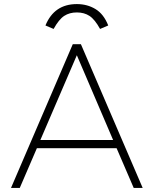

<svg xmlns="http://www.w3.org/2000/svg" viewBox="-20 -922 754 942"><path d="M636 0 552 -195H161L77 0H34L337 -705H377L680 0ZM178 -235H535L357 -651ZM511 -797 471 -780Q445 -827 419 -844Q393 -861 357 -861Q321 -861 295 -844Q269 -827 243 -780L203 -797Q246 -902 357 -902Q408 -902 448.5 -877.5Q489 -853 511 -797Z"/></svg>

Font: wassup Sans
Style: Light
Weight: 200
Version: Version 2.001